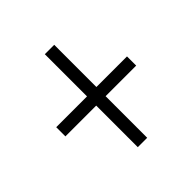

<svg xmlns="http://www.w3.org/2000/svg" viewBox="-132 -693 679 679"><g transform="rotate(-45 207.5 -353.5)"><path d="M231 -375H384V-329H231V-121H184V-329H30V-375H184V-586H231Z"/></g></svg>

Font: Noto Sans Khmer ExtraCondensed Light
Style: Regular
Weight: 300
Width: 2
Designer: Danh Hong and the Monotype Design Team
Foundry: Monotype Imaging Inc.
Version: Version 2.004; ttfautohint (v1.8.4.7-5d5b)